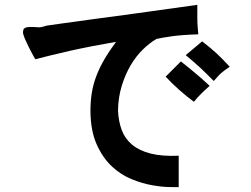

<svg xmlns="http://www.w3.org/2000/svg" viewBox="-20 -725 1040 794"><path d="M796 -705V-678Q796 -660 796 -648.5Q796 -637 796.5 -627Q797 -617 798 -607.5Q799 -598 800 -583Q733 -581 691 -575Q649 -569 627 -564Q598 -547 570 -519.5Q542 -492 520 -454.5Q498 -417 483.5 -370Q469 -323 468 -268Q470 -223 483.5 -187Q497 -151 526.5 -126.5Q556 -102 603 -90Q650 -78 719 -81V49Q710 49 679.5 48.5Q649 48 609 41Q569 34 524.5 16Q480 -2 442.5 -37Q405 -72 380 -127.5Q355 -183 354 -265Q354 -305 359.5 -340Q365 -375 378 -409.5Q391 -444 411 -478.5Q431 -513 460 -552Q413 -544 364 -534.5Q315 -525 270 -515Q225 -505 187.5 -495.5Q150 -486 126 -480Q124 -483 116 -497.5Q108 -512 99 -530Q90 -548 82.5 -565.5Q75 -583 75 -593Q76 -598 77 -602.5Q78 -607 84 -610Q90 -613 103 -613.5Q116 -614 141 -612Q149 -612 157.5 -614.5Q166 -617 173 -619Q195 -622 240 -628.5Q285 -635 359.5 -645Q434 -655 541.5 -669.5Q649 -684 796 -705ZM665 -408 728 -471Q761 -445 789.5 -421Q818 -397 847 -370Q832 -357 813 -338.5Q794 -320 782 -304Q753 -325 721.5 -353Q690 -381 665 -408ZM748 -497 816 -554Q835 -539 849 -527.5Q863 -516 875.5 -504.5Q888 -493 900.5 -480Q913 -467 930 -449Q918 -441 910 -435Q902 -429 895 -423Q888 -417 881 -409Q874 -401 864 -390Q848 -406 835 -419Q822 -432 808.5 -444.5Q795 -457 780.5 -469.5Q766 -482 748 -497Z"/></svg>

Font: D2Coding ligature
Style: Bold
Weight: 700
Monospace: yes
Designer: Yong-Rak Park; Jeong-Hwan Yoon; Sang-Min Lee;
Foundry: NHN Corporation
Version: Version 1.3.2; Build 20180524